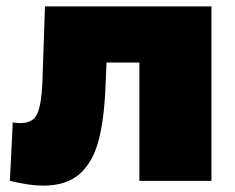

<svg xmlns="http://www.w3.org/2000/svg" viewBox="-20 -567 736 602"><path d="M643 -547V0H417V-371H314L311 -300Q307 -194 289 -126Q271 -58 229.5 -21.5Q188 15 116 15Q71 15 11 0L20 -183Q36 -181 43 -181Q84 -181 97 -210.5Q110 -240 113 -309L121 -547Z"/></svg>

Font: CMG Sans Black
Style: Regular
Weight: 900
Designer: Julieta Ulanovsky
Foundry: Julieta Ulanovsky
Version: Version 7.200